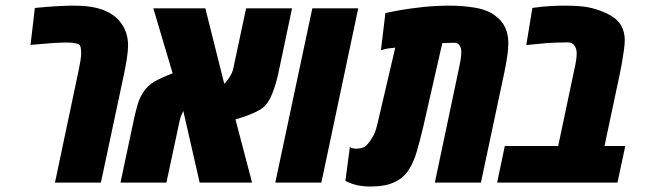

<svg xmlns="http://www.w3.org/2000/svg" viewBox="-20 -660 2334 694"><path d="M178.7 0 265.1 -409.7Q268.6 -427.2 271 -442.1Q273.4 -457 273.4 -469.2Q273.4 -476.1 272 -486.1Q270.5 -496.1 265.1 -499.5Q259.3 -502.9 248.5 -504.4Q238.8 -505.9 228.3 -506.1Q217.8 -506.3 214.4 -506.3Q202.1 -506.3 178.7 -504.9Q155.3 -503.4 130.6 -501.2Q106 -499 90.3 -497.6L106 -631.3Q150.9 -635.7 186.8 -637.7Q222.7 -639.6 245.1 -639.6Q296.9 -639.6 330.8 -630.9Q364.7 -622.1 386.2 -606.9Q393.6 -602.1 399.9 -596.4Q406.2 -590.8 411.1 -585Q442.9 -547.9 442.9 -496.1Q442.9 -476.6 438.7 -449.5Q434.6 -422.4 428.7 -394.5L344.7 0Z M415.5 0 465.3 -234.4Q470.7 -258.8 478 -283.9Q485.4 -309.1 501 -331.1Q515.1 -351.1 537.4 -364.5Q559.6 -377.9 604 -395L534.2 -629.9H722.2L790.5 -357.4Q799.3 -364.3 807.1 -377.4Q819.8 -396 822.8 -410.6L869.6 -629.9H1035.6L986.8 -398.4Q978.5 -358.4 964.4 -322.3Q950.2 -286.1 928.7 -269.5Q917 -260.3 895.3 -251Q873.5 -241.7 854.5 -235.6Q835.4 -229.5 831.1 -228.5L891.1 0H701.7L642.6 -258.8Q641.1 -255.9 639.4 -252.2Q637.7 -248.5 635.7 -244.1Q633.8 -239.3 631.8 -233.4Q629.9 -227.5 628.9 -221.7L581.5 0Z M975.1 0 1108.9 -629.9H1274.9L1141.6 0Z M1318.8 14.2Q1265.6 14.2 1228.5 -6.3L1244.6 -128.4Q1253.9 -122.6 1266.6 -122.6Q1291 -123 1301.8 -132.1Q1312.5 -141.1 1325.7 -163.1Q1331.1 -171.4 1335.4 -182.1Q1339.8 -192.9 1345.7 -218.3L1408.7 -487.8Q1396 -486.8 1383.1 -484.9Q1370.1 -482.9 1356.9 -478L1373 -612.8Q1389.6 -616.7 1425 -623Q1460.4 -629.4 1507.8 -634.5Q1555.2 -639.6 1607.4 -639.6Q1652.3 -639.6 1697.5 -632.1Q1742.7 -624.5 1771 -602.5Q1817.4 -568.8 1817.4 -503.9Q1817.4 -482.9 1813.2 -454.6Q1809.1 -426.3 1802.2 -394.5L1718.3 0H1551.8L1638.2 -409.7Q1647.5 -452.1 1647.5 -470.7Q1647.5 -487.3 1640.6 -496.6Q1634.3 -505.4 1624 -505.4Q1621.1 -505.4 1605.5 -505.1Q1589.8 -504.9 1578.6 -503.9L1510.3 -203.6Q1498.5 -153.3 1486.8 -113Q1475.1 -72.8 1456.3 -44.4Q1437.5 -16.1 1404.8 -1Q1372.1 14.2 1318.8 14.2Z M1776.9 0 1804.7 -132.3H1997.6L2056.2 -409.7Q2060.1 -426.8 2062.3 -441.2Q2064.5 -455.6 2064.5 -466.8Q2064.5 -484.4 2056.2 -495.6Q2047.4 -506.8 2033.7 -506.8Q2009.3 -506.8 1990.7 -506.1Q1972.2 -505.4 1951.9 -503.9Q1931.6 -502.4 1901.4 -499L1882.3 -497.1L1904.3 -631.3Q1936.5 -636.2 1966.1 -637.9Q1995.6 -639.6 2020.5 -639.6Q2085.9 -639.6 2118.7 -630.9Q2151.4 -622.1 2174.3 -610.8Q2211.9 -592.8 2226.1 -565.9Q2238.3 -543 2238.3 -515.1Q2238.3 -501 2235.1 -477.8Q2231.9 -454.6 2227.8 -431.6Q2223.6 -408.7 2220.7 -394.5L2165 -132.3H2240.2L2211.9 0Z"/></svg>

Font: Open Sans Condensed ExtraBold
Style: Italic
Weight: 800
Width: 3
Italic angle: -12°
Designer: Monotype Design Team
Foundry: Monotype Imaging Inc.
Version: Version 3.003; ttfautohint (v1.8.4)